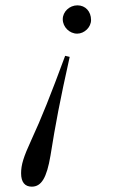

<svg xmlns="http://www.w3.org/2000/svg" viewBox="-20 -494 429 719"><path d="M321 -419C321 -451 300 -474 270 -474C240 -474 215 -450 215 -422C215 -393 240 -368 269 -368C296 -368 321 -392 321 -419ZM224 -285C170 -139 135 -51 97 31C68 94 59 123 59 155C59 188 73 205 99 205C135 205 155 172 169 89C188 -30 204 -115 241 -281Z"/></svg>

Font: STIXGeneral
Style: Italic
Weight: 400
Italic angle: -16.33°
Designer: MicroPress Inc., with final additions and corrections provided by Coen Hoffman, Elsevier (retired)
Version: Version 1.1.0